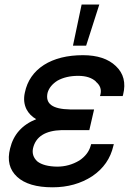

<svg xmlns="http://www.w3.org/2000/svg" viewBox="-20 -796 574 826"><path d="M246.1 -236.3Q139.6 -233.4 122.1 -158.2Q115.2 -125 140.6 -101.6Q168 -80.1 225.6 -79.1Q277.3 -79.1 321.3 -105.5Q359.4 -130.9 370.1 -168.9L372.1 -175.8H469.7L467.8 -168.9Q449.2 -86.9 377 -38.1Q303.7 9.8 206.1 9.8Q102.5 9.8 53.7 -35.2Q3.9 -81.1 23.4 -157.2Q44.9 -247.1 135.7 -283.2Q107.4 -299.8 93.8 -326.2Q78.1 -358.4 86.9 -397.5Q102.5 -473.6 168.9 -516.6Q235.4 -558.6 336.9 -558.6Q429.7 -558.6 478.5 -511.7Q528.3 -464.8 509.8 -389.6L507.8 -382.8H410.2L412.1 -389.6Q419.9 -421.9 392.6 -444.3V-445.3Q366.2 -469.7 316.4 -469.7Q264.6 -469.7 227.5 -449.2Q193.4 -427.7 184.6 -396.5Q176.8 -361.3 200.7 -343.8Q224.6 -326.2 281.2 -325.2H384.8L364.3 -236.3ZM293.9 -599.6 331.1 -776.4H407.2L350.6 -599.6Z"/></svg>

Font: RobotoJAA
Style: Medium
Weight: 500
Version: Version 2.05; 2016-11-05